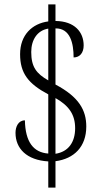

<svg xmlns="http://www.w3.org/2000/svg" viewBox="-20 -780 474 879"><path d="M201 -41V79H234V-42C319 -53 375 -108 375 -201C375 -275 342 -336 234 -393V-650C302 -651 317 -581 317 -517C346 -517 363 -539 363 -572C363 -633 322 -683 234 -684V-760H201V-682C127 -672 72 -620 72 -532C72 -445 109 -397 201 -348V-77C133 -82 96 -130 94 -229C64 -229 51 -200 51 -172C51 -100 102 -47 201 -41ZM201 -649V-412C147 -443 123 -473 123 -542C123 -598 151 -641 201 -649ZM234 -76V-331C296 -296 324 -255 324 -193C324 -129 293 -85 234 -76Z"/></svg>

Font: Noto Serif Armenian ExtraCondensed Light
Style: Regular
Weight: 300
Width: 2
Designer: Monotype Design Team
Foundry: Monotype Imaging Inc.
Version: Version 2.008